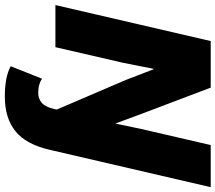

<svg xmlns="http://www.w3.org/2000/svg" viewBox="-70 -630 915 816"><g transform="rotate(90 388.0 -222.5)"><path d="M391 215Q350 215 318 209Q286 203 262 190L315 57Q325 64 340 68.5Q355 73 375 73Q400 73 417.5 58Q435 43 444 5L446 -6L320 -300L275 -417H273L247 -286L181 0H2L155 -660H353L467 -359L505 -256H506L528 -362L597 -660H776L617 25Q594 125 538 170Q482 215 391 215Z"/></g></svg>

Font: Work Sans ExtraBold
Style: Italic
Weight: 800
Italic angle: -13°
Designer: Wei Huang
Foundry: Wei Huang
Version: Version 2.012; ttfautohint (v1.8.3)